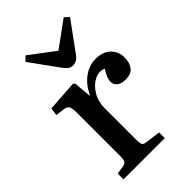

<svg xmlns="http://www.w3.org/2000/svg" viewBox="-234 -872 960 960"><g transform="rotate(-45 246.0 -392.5)"><path d="M48 0V-41L93 -48Q109 -51 114 -60.5Q119 -70 119 -96V-397Q119 -431 113 -443.5Q107 -456 85 -459L38 -465L44 -506L206 -517L216 -510L224 -416H226Q252 -469 291 -497Q330 -525 376 -525Q425 -525 454 -498Q483 -471 483 -427Q483 -389 465 -367Q447 -345 410 -345Q379 -345 363 -358Q347 -371 347 -392Q347 -405 353 -419.5Q359 -434 373 -458Q342 -471 309.5 -454.5Q277 -438 255 -401.5Q233 -365 233 -318V-94Q233 -71 237.5 -62Q242 -53 259 -51L340 -40V0ZM274 -581Q259 -581 248.5 -588Q238 -595 224 -614L117 -762L140 -785L273 -685L410 -785L433 -763L320 -608Q309 -593 297.5 -587Q286 -581 274 -581Z"/></g></svg>

Font: Literata 36pt Medium
Style: Regular
Weight: 500
Designer: Latin by Veronika Burian and Jose Scaglione. Greek by Irene Vlachou. Cyrillic by Vera Evstafieva.
Foundry: TypeTogether
Version: Version 3.002